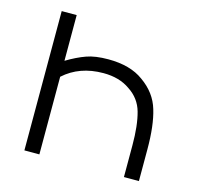

<svg xmlns="http://www.w3.org/2000/svg" viewBox="-87 -656 782 749"><g transform="rotate(15 304.0 -281.0)"><path d="M535.5 -128V0H475V-128Q475 -208.5 460.5 -260.5Q446.5 -311 401 -340.5Q358 -371 293.5 -371Q197 -371 133.5 -313.5V0H73V-562.5H133.5V-378Q174 -402.5 210.5 -415.5Q245 -428 298 -428Q387 -428 440.5 -388.5Q499 -347.5 517 -285.5Q535.5 -225 535.5 -128Z"/></g></svg>

Font: Russisch Sans Light
Style: Regular
Weight: 300
Designer: Michael Sharanda (font) & Cristiano Sobral (main changes)
Foundry: Michael Sharanda
Version: Version 2.00;September 8, 2020;FontCreator 13.0.0.2681 64-bi